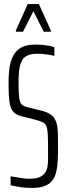

<svg xmlns="http://www.w3.org/2000/svg" viewBox="-20 -915 327 943"><path d="M137 8Q121 8 101.5 6.5Q82 5 64 1.5Q46 -2 32 -5V-49Q47 -47 63.5 -44Q80 -41 95.5 -39Q111 -37 122 -37Q154 -37 172 -44Q190 -51 201 -66Q210 -78 213 -95.5Q216 -113 216 -135.5Q216 -158 216 -184Q216 -230 214.5 -256Q213 -282 208 -295Q203 -308 191 -314Q179 -320 157 -326L82 -345Q60 -351 47.5 -364Q35 -377 30 -397Q25 -417 23.5 -446Q22 -475 22 -512Q22 -556 28 -590Q34 -624 48.5 -647.5Q63 -671 88 -683.5Q113 -696 152 -696Q174 -696 192.5 -694Q211 -692 225.5 -689Q240 -686 247 -683V-640Q238 -643 224 -645.5Q210 -648 195 -649.5Q180 -651 165 -651Q129 -651 110.5 -640.5Q92 -630 85 -611Q76 -591 73.5 -565.5Q71 -540 71 -510Q71 -458 74.5 -434Q78 -410 86.5 -402Q95 -394 113 -389L185 -371Q202 -367 214.5 -361Q227 -355 237 -346Q247 -337 253 -323Q259 -311 261.5 -293Q264 -275 264.5 -250.5Q265 -226 265 -193Q265 -158 263.5 -127.5Q262 -97 256.5 -72Q251 -47 237.5 -29Q224 -11 200 -1.5Q176 8 137 8ZM58 -759V-765L116 -895H171L230 -765V-759H195L144 -860L93 -759Z"/></svg>

Font: Saira UltraCondensed Light
Style: Regular
Weight: 300
Width: 1
Designer: Hector Gatti with collaboration of the Omnibus-Type team
Foundry: Omnibus-Type
Version: Version 1.101